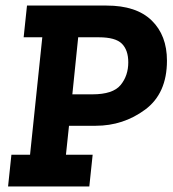

<svg xmlns="http://www.w3.org/2000/svg" viewBox="-20 -670 620 690"><path d="M21 -114H88L132 -536H65L77 -650H363Q470 -650 525 -596.5Q580 -543 580 -452Q580 -334 501.5 -276Q423 -218 324 -218H228L217 -114H313L301 0H9ZM312 -331Q386 -331 413.5 -364.5Q441 -398 441 -446Q441 -490 418 -513Q395 -536 335 -536H261L240 -331Z"/></svg>

Font: Zilla Slab
Style: Bold Italic
Weight: 700
Italic angle: -6°
Designer: Typotheque.com
Foundry: Typotheque type foundry
Version: Version 1.1; 2017; ttfautohint (v1.6)